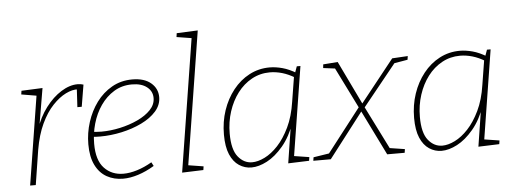

<svg xmlns="http://www.w3.org/2000/svg" viewBox="-50 -905 2828 1051"><g transform="rotate(-5 1364.0 -379.5)"><path d="M77 0 157 -502 167 -485 72 -501 75 -521 191 -526 154 -308 146 -299Q169 -369 208 -420.5Q247 -472 293.5 -501Q340 -530 384 -530Q402 -530 416 -525L396 -405H372L378 -510L384 -502Q353 -504 316.5 -486Q280 -468 244 -430Q208 -392 180 -332.5Q152 -273 138 -191L108 0Z M588 7Q538 7 498.5 -15Q459 -37 436.5 -82.5Q414 -128 414 -197Q414 -259 433 -318.5Q452 -378 487 -425.5Q522 -473 572 -501.5Q622 -530 684 -530Q750 -530 786.5 -499Q823 -468 823 -421Q823 -378 792.5 -343.5Q762 -309 711.5 -284.5Q661 -260 601 -247Q541 -234 483 -234Q470 -234 460 -234.5Q450 -235 439 -236L443 -263Q454 -262 466.5 -261Q479 -260 492 -260Q542 -260 594.5 -271.5Q647 -283 692 -304Q737 -325 764.5 -354Q792 -383 792 -419Q792 -456 762 -479.5Q732 -503 680 -503Q625 -503 581.5 -476.5Q538 -450 507.5 -406Q477 -362 461.5 -307.5Q446 -253 446 -197Q446 -106 487 -63Q528 -20 592 -20Q627 -20 667.5 -32.5Q708 -45 749 -69L760 -48Q715 -21 671 -7Q627 7 588 7Z M912 2 1030 -741 1040 -725 946 -740 949 -761 1065 -766 947 -23 938 -37 1032 -22 1029 -2Z M1293 7Q1256 7 1225 -13.5Q1194 -34 1176 -76Q1158 -118 1158 -185Q1158 -256 1179 -318Q1200 -380 1238 -428Q1276 -476 1327.5 -503Q1379 -530 1439 -530Q1472 -530 1509 -520Q1546 -510 1587 -485L1574 -484L1588 -523H1608L1528 -20L1517 -37L1613 -22L1610 -2L1495 2L1529 -215L1539 -223Q1511 -143 1468 -92Q1425 -41 1379 -17Q1333 7 1293 7ZM1299 -21Q1331 -21 1368.5 -39.5Q1406 -58 1441.5 -96Q1477 -134 1505.5 -193Q1534 -252 1546 -333L1569 -476L1576 -461Q1540 -483 1505.5 -493Q1471 -503 1438 -503Q1384 -503 1338.5 -478Q1293 -453 1260 -409.5Q1227 -366 1208.5 -309Q1190 -252 1190 -188Q1190 -100 1222 -60.5Q1254 -21 1299 -21Z M1633 0 1636 -19 1732 -34 1717 -26 1910 -275 1921 -281 2112 -521 2198 -526 2195 -506 2113 -492 2127 -500 1938 -266 1929 -260 1729 0ZM2039 0 1912 -258 1792 -500 1802 -492 1731 -501 1733 -521 1813 -527 1932 -280 2059 -26 2048 -34 2138 -20 2135 0Z M2338 7Q2301 7 2270 -13.5Q2239 -34 2221 -76Q2203 -118 2203 -185Q2203 -256 2224 -318Q2245 -380 2283 -428Q2321 -476 2372.5 -503Q2424 -530 2484 -530Q2517 -530 2554 -520Q2591 -510 2632 -485L2619 -484L2633 -523H2653L2573 -20L2562 -37L2658 -22L2655 -2L2540 2L2574 -215L2584 -223Q2556 -143 2513 -92Q2470 -41 2424 -17Q2378 7 2338 7ZM2344 -21Q2376 -21 2413.5 -39.5Q2451 -58 2486.5 -96Q2522 -134 2550.5 -193Q2579 -252 2591 -333L2614 -476L2621 -461Q2585 -483 2550.5 -493Q2516 -503 2483 -503Q2429 -503 2383.5 -478Q2338 -453 2305 -409.5Q2272 -366 2253.5 -309Q2235 -252 2235 -188Q2235 -100 2267 -60.5Q2299 -21 2344 -21Z"/></g></svg>

Font: Bitter Thin ExtraLight
Style: Italic
Weight: 250
Italic angle: -9°
Version: Version 2.002